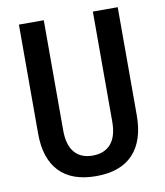

<svg xmlns="http://www.w3.org/2000/svg" viewBox="-87 -856 807 939"><g transform="rotate(-10 316.0 -386.5)"><path d="M70.8 -242.2V-784.2H194.3V-237.8Q194.3 -164.6 225.6 -127.7Q256.8 -90.8 315.4 -90.8Q374.5 -90.8 406.2 -127.7Q438 -164.6 438 -237.8V-784.2H561.5V-247.6Q561.5 -122.1 499.3 -55.4Q437 11.2 315.4 11.2Q194.8 11.2 132.8 -54Q70.8 -119.1 70.8 -242.2Z"/></g></svg>

Font: Decalotype Medium
Style: Regular
Weight: 500
Designer: Alfredo Marco Pradil
Foundry: Alfredo Marco Pradil
Version: Version 1.0